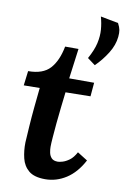

<svg xmlns="http://www.w3.org/2000/svg" viewBox="-93 -883 622 948"><g transform="rotate(10 218.5 -408.5)"><path d="M253 -651 233 -500H358L352 -431L227 -429Q223 -393 218 -351.5Q213 -310 209.5 -270.5Q206 -231 203.5 -199.5Q201 -168 201 -151Q201 -138 204 -122.5Q207 -107 217 -96Q227 -85 249 -85Q257 -85 272.5 -89.5Q288 -94 306 -107Q324 -120 339 -148L390 -116Q356 -52 307 -20.5Q258 11 202 11Q147 11 119.5 -12Q92 -35 83 -72.5Q74 -110 75 -151Q77 -185 80 -231.5Q83 -278 88 -329.5Q93 -381 98 -428L18 -427L27 -500Q101 -500 136.5 -539Q172 -578 186 -651ZM346 -586 307 -615Q332 -660 340 -696Q348 -732 345.5 -764Q343 -796 334 -828L423 -811Q433 -792 435.5 -778Q438 -764 436 -744Q432 -702 406 -660.5Q380 -619 346 -586Z"/></g></svg>

Font: Lora Italic
Style: Italic
Weight: 400
Italic angle: -3°
Designer: Olga Karpushina, Alexei Vanyashin (Cyrillic)
Foundry: Cyreal
Version: Version 2.210; ttfautohint (v1.8.1.43-b0c9)